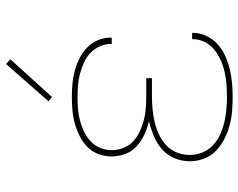

<svg xmlns="http://www.w3.org/2000/svg" viewBox="-98 -690 795 640"><g transform="rotate(-90 300.0 -369.5)"><path d="M297 8Q273 8 249 6Q225 4 201.5 -2.5Q178 -9 156.5 -20Q135 -31 117.5 -48Q100 -65 91.5 -88Q83 -111 83 -135Q83 -161 93 -185.5Q103 -210 123 -227.5Q143 -245 167.5 -255Q192 -265 217 -271Q194 -276 172.5 -286Q151 -296 133.5 -311.5Q116 -327 107.5 -349.5Q99 -372 99 -396Q99 -418 107 -439.5Q115 -461 131 -476.5Q147 -492 167 -502Q187 -512 208.5 -518Q230 -524 252.5 -526Q275 -528 297 -528Q319 -528 341 -526Q363 -524 384 -518.5Q405 -513 425 -503Q445 -493 461 -478Q477 -463 486 -442.5Q495 -422 495 -400Q495 -398 495 -397Q495 -396 495 -395H474Q474 -396 474 -397Q474 -398 474 -399Q474 -418 465.5 -436Q457 -454 443 -467Q429 -480 411 -488Q393 -496 374 -501Q355 -506 335.5 -507.5Q316 -509 297 -509Q277 -509 257.5 -507.5Q238 -506 219 -501Q200 -496 182 -487.5Q164 -479 149.5 -465.5Q135 -452 127.5 -433.5Q120 -415 120 -395Q120 -375 127.5 -356Q135 -337 149.5 -323.5Q164 -310 182.5 -301.5Q201 -293 220.5 -288Q240 -283 260 -281.5Q280 -280 300 -280H360V-261H300Q278 -261 256.5 -259Q235 -257 213.5 -252Q192 -247 172 -237.5Q152 -228 136 -213Q120 -198 112 -177.5Q104 -157 104 -135Q104 -114 112 -93.5Q120 -73 136 -58Q152 -43 171.5 -34Q191 -25 212 -20Q233 -15 254.5 -13Q276 -11 297 -11Q318 -11 338.5 -12.5Q359 -14 379.5 -18.5Q400 -23 419 -31.5Q438 -40 454.5 -53Q471 -66 480.5 -85Q490 -104 490 -125Q490 -125 490 -125.5Q490 -126 490 -127H511Q511 -126 511 -125.5Q511 -125 511 -124Q511 -101 500.5 -79Q490 -57 472.5 -41.5Q455 -26 433.5 -16.5Q412 -7 389.5 -1.5Q367 4 343.5 6Q320 8 297 8ZM297 -594 283 -606 407 -747 423 -733Z"/></g></svg>

Font: Iosevka SS04 Thin Extended
Style: Regular
Weight: 100
Width: 7
Monospace: yes
Designer: Belleve Invis
Foundry: Belleve Invis
Version: Version 19.0.0; ttfautohint (v1.8.4)